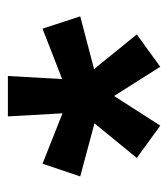

<svg xmlns="http://www.w3.org/2000/svg" viewBox="11 -788 436 499"><g transform="rotate(-90 229.5 -538.0)"><path d="M153 -340 69 -401 159 -511 21 -548 54 -646 185 -594 177 -736H282L274 -595L405 -646L437 -548L300 -512L390 -401L306 -340L230 -460Z"/></g></svg>

Font: Mulish ExtraBold
Style: Regular
Weight: 800
Designer: Vernon Adams
Foundry: Vernon Adams
Version: Version 3.603; ttfautohint (v1.8.3)